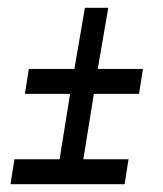

<svg xmlns="http://www.w3.org/2000/svg" viewBox="-20 -524 418 493"><path d="M300 -51H7L17 -115H133L160 -283H44L54 -347H171L198 -504H258L231 -347H347L337 -283H221L194 -115H310Z"/></svg>

Font: Georama Condensed
Style: Italic
Weight: 400
Width: 3
Italic angle: -9°
Designer: Jean-Baptiste Levee
Foundry: Production Type
Version: Version 1.000